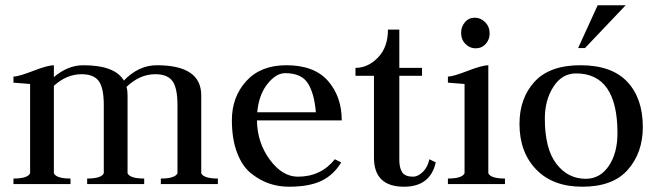

<svg xmlns="http://www.w3.org/2000/svg" viewBox="-20 -697 2493 727"><path d="M31 0V-21Q85 -21 94 -41V-379Q32 -384 31 -384V-407Q50 -407 105.5 -428.5Q161 -450 184 -450V-405Q237 -450 295 -450Q415 -450 449 -392Q505 -450 574 -450Q742 -450 742 -336V-41Q751 -21 805 -21V0H589V-21Q643 -21 652 -41V-299Q652 -364 633 -390Q614 -416 568 -416Q509 -416 459 -368Q463 -355 463 -336V-41Q472 -21 526 -21V0H310V-21Q364 -21 373 -41V-299Q373 -364 354 -390Q335 -416 289 -416Q232 -416 184 -372V-41Q193 -21 247 -21V0Z M953 -241Q954 -157 1001.5 -92.5Q1049 -28 1108 -28Q1195 -28 1248 -94L1272 -82Q1243 -34 1196.5 -12Q1150 10 1074 10Q1036 10 1001 -1.5Q966 -13 932 -39.5Q898 -66 878 -118Q858 -170 858 -242Q858 -330 912.5 -390Q967 -450 1064 -450Q1170 -450 1222 -390.5Q1274 -331 1274 -241ZM954 -272H1176Q1170 -344 1145.5 -382Q1121 -420 1060 -420Q1025 -420 992.5 -379Q960 -338 954 -272Z M1492 -585V-440H1578V-410H1492V-92Q1492 -61 1503 -44.5Q1514 -28 1544 -28Q1562 -28 1580.5 -45.5Q1599 -63 1606 -94L1630 -82Q1609 10 1510 10Q1396 10 1396 -100V-410H1326V-440Q1373 -440 1411 -479Q1449 -518 1449 -585Z M1676 0V-21Q1730 -21 1739 -41V-379Q1677 -384 1676 -384V-407Q1695 -407 1750.5 -428.5Q1806 -450 1829 -450V-41Q1838 -21 1892 -21V0ZM1781 -514Q1759 -514 1742.5 -530.5Q1726 -547 1726 -573Q1726 -596 1740.5 -613Q1755 -630 1778 -630Q1800 -630 1817 -613Q1834 -596 1834 -570Q1834 -547 1819 -530.5Q1804 -514 1781 -514Z M2243 -677H2349L2195 -515H2169ZM2043 -248Q2043 -134 2086.5 -77Q2130 -20 2198 -20Q2252 -20 2285 -68.5Q2318 -117 2318 -193Q2318 -419 2161 -419Q2108 -419 2075.5 -368.5Q2043 -318 2043 -248ZM2185 10Q2073 10 2010 -55.5Q1947 -121 1947 -228Q1947 -325 2004 -387.5Q2061 -450 2178 -450Q2296 -450 2355 -387.5Q2414 -325 2414 -216Q2414 -119 2357.5 -54.5Q2301 10 2185 10Z"/></svg>

Font: Judson
Style: Regular
Weight: 400
Version: Version 20110429